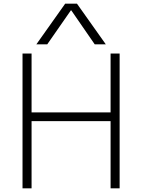

<svg xmlns="http://www.w3.org/2000/svg" viewBox="-20 -1020 770 1040"><path d="M579 0V-730H628V0ZM102 0V-730H151V0ZM127 -364V-411H603V-364ZM177 -780 333 -1000H397L553 -780H493L366 -964H364L236 -780Z"/></svg>

Font: M PLUS 2 Light
Style: Regular
Weight: 300
Designer: Coji Morishita
Foundry: UNDERFOREST DESIGN
Version: Version 1.001